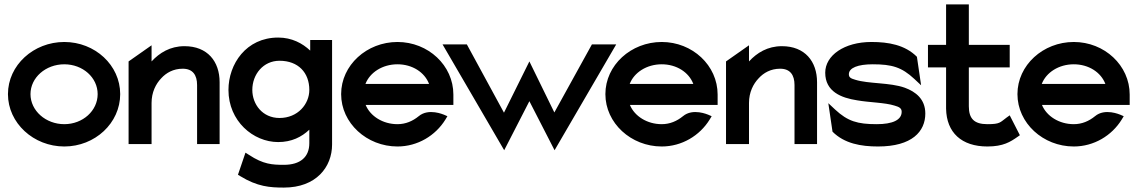

<svg xmlns="http://www.w3.org/2000/svg" viewBox="-20 -652 5152 869"><path d="M16 -226C16 -95 132 11 271 11C410 11 524 -95 524 -226C524 -357 410 -462 271 -462C132 -462 16 -357 16 -226ZM118 -226C118 -301 187 -361 271 -361C355 -361 422 -301 422 -226C422 -151 355 -90 271 -90C187 -90 118 -151 118 -226Z M562 0H666V-186C666 -234 685 -272 710 -298C732 -322 764 -341 807 -341C852 -341 872 -313 872 -267V0H974V-280C974 -374 919 -443 815 -443C750 -443 702 -413 666 -374V-447L562 -374Z M1014 -245C1014 -104 1126 -9 1239 -9C1300 -9 1345 -32 1380 -65V-4C1380 59 1339 94 1265 94C1213 94 1172 92 1107 49L1091 39L1057 139L1067 145C1145 193 1202 197 1265 197C1411 197 1483 104 1483 2V-471H1384V-423C1349 -456 1301 -482 1239 -482C1094 -482 1014 -362 1014 -245ZM1122 -245C1122 -316 1172 -377 1245 -377C1330 -377 1380 -323 1380 -245C1380 -181 1328 -118 1245 -118C1168 -118 1122 -180 1122 -245Z M1524 -226C1524 -95 1640 11 1779 11C1870 11 1951 -38 1996 -111L2005 -126L1989 -133C1988 -133 1920 -164 1875 -126C1848 -104 1816 -90 1779 -90C1713 -90 1656 -126 1635 -177H2032V-224C2032 -356 1918 -462 1779 -462C1640 -462 1524 -357 1524 -226ZM1634 -272C1654 -324 1711 -361 1779 -361C1846 -361 1902 -325 1922 -272Z M1983 -451 2262 28 2376 -194 2490 28 2769 -451H2659L2489 -143L2376 -374L2261 -142L2093 -451Z M2720 -226C2720 -95 2836 11 2975 11C3066 11 3147 -38 3192 -111L3201 -126L3185 -133C3184 -133 3116 -164 3071 -126C3044 -104 3012 -90 2975 -90C2909 -90 2852 -126 2831 -177H3228V-224C3228 -356 3114 -462 2975 -462C2836 -462 2720 -357 2720 -226ZM2830 -272C2850 -324 2907 -361 2975 -361C3042 -361 3098 -325 3118 -272Z M3266 0H3370V-186C3370 -234 3389 -272 3414 -298C3436 -322 3468 -341 3511 -341C3556 -341 3576 -313 3576 -267V0H3678V-280C3678 -374 3623 -443 3519 -443C3454 -443 3406 -413 3370 -374V-447L3266 -374Z M3715 -323C3715 -237 3788 -209 3859 -198C3915 -188 3985 -188 4029 -174C4050 -168 4061 -162 4061 -146C4061 -109 4020 -90 3948 -90C3861 -90 3817 -103 3760 -156L3729 -185L3748 -56C3802 -2 3877 11 3954 11C4108 11 4168 -57 4168 -138C4168 -204 4124 -237 4075 -255C4008 -279 3912 -272 3851 -291C3830 -297 3822 -302 3822 -316C3822 -345 3863 -361 3930 -361C4017 -361 4061 -348 4118 -295L4149 -266L4130 -395C4076 -449 4001 -462 3924 -462C3801 -462 3715 -401 3715 -323Z M4180 -347H4262V-160C4264 -52 4332 11 4449 11C4521 11 4553 -10 4586 -33L4596 -40L4550 -130L4536 -120C4506 -98 4507 -90 4449 -90C4389 -90 4365 -115 4365 -171V-347H4550V-449H4365V-632H4262V-449H4180Z M4585 -226C4585 -95 4701 11 4840 11C4931 11 5012 -38 5057 -111L5066 -126L5050 -133C5049 -133 4981 -164 4936 -126C4909 -104 4877 -90 4840 -90C4774 -90 4717 -126 4696 -177H5093V-224C5093 -356 4979 -462 4840 -462C4701 -462 4585 -357 4585 -226ZM4695 -272C4715 -324 4772 -361 4840 -361C4907 -361 4963 -325 4983 -272Z"/></svg>

Font: Charger Sport
Style: Blk
Weight: 900
Designer: Jasper
Foundry: Cannot Into Space Fonts
Version: Version 1.1